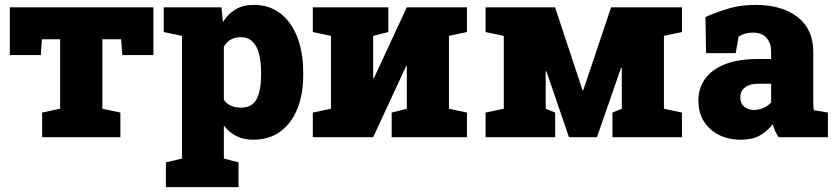

<svg xmlns="http://www.w3.org/2000/svg" viewBox="-20 -558 3396 781"><path d="M151.4 0V-100.1L224.6 -115.7V-398.4H150.4L146 -334H20V-528.3H604V-334H477.5L472.7 -398.4H396.5V-115.7L469.7 -100.1V0Z M654.8 203.1V102.5L720.2 86.9V-412.1L646 -427.7V-528.3H880.9L886.7 -468.8Q908.2 -502 938.5 -520Q968.8 -538.1 1012.7 -538.1Q1075.2 -538.1 1120.1 -503.7Q1165 -469.2 1189.2 -407.2Q1213.4 -345.2 1213.4 -263.2V-252.9Q1213.4 -173.8 1189.2 -114.5Q1165 -55.2 1119.6 -22.5Q1074.2 10.3 1010.3 10.3Q971.2 10.3 941.7 -4.4Q912.1 -19 890.6 -47.4V86.9L950.2 102.5V203.1ZM959.5 -120.1Q1005.9 -120.1 1023.9 -155Q1042 -189.9 1042 -252.9V-263.2Q1042 -306.6 1033.7 -338.9Q1025.4 -371.1 1007.1 -388.9Q988.8 -406.7 958.5 -406.7Q936.5 -406.7 918.7 -397Q900.9 -387.2 890.6 -367.7V-152.3Q900.9 -136.2 918.9 -128.2Q937 -120.1 959.5 -120.1Z M1252.4 0V-100.1L1326.2 -115.7V-412.1L1252.4 -427.7V-528.3H1498H1559.6V-427.7L1498 -412.1V-240.7L1501 -240.2L1634.8 -528.3H1806.2H1879.4V-427.7L1806.2 -412.1V-115.7L1879.4 -100.1V0H1573.2V-100.1L1634.8 -115.7V-288.6H1631.8L1498 0Z M1955.1 0V-100.1L2029.3 -115.7V-412.1L1955.1 -427.7V-528.3H2029.3H2237.8L2349.6 -190.9H2352.5L2465.8 -528.3H2680.7H2753.9V-427.7L2680.7 -412.1V-115.7L2753.9 -100.1V0H2471.2V-100.1L2509.3 -115.7V-282.2H2506.3L2408.2 0H2294.4L2202.6 -268.1L2199.7 -267.6V-115.7L2238.3 -100.1V0Z M2994.1 10.3Q2917.5 10.3 2869.1 -33.2Q2820.8 -76.7 2820.8 -148.9Q2820.8 -198.2 2847.4 -236.3Q2874 -274.4 2927.5 -296.1Q2981 -317.9 3061.5 -317.9H3116.7V-349.1Q3116.7 -380.9 3098.6 -403.1Q3080.6 -425.3 3041.5 -425.3Q3024.9 -425.3 3010.5 -421.1Q2996.1 -417 2984.4 -409.2L2972.7 -341.8H2852.1L2849.6 -488.8Q2894.5 -508.8 2943.6 -523.4Q2992.7 -538.1 3053.2 -538.1Q3161.1 -538.1 3224.6 -488.5Q3288.1 -439 3288.1 -347.2V-152.3Q3288.1 -141.1 3288.3 -130.4Q3288.6 -119.6 3290.5 -109.9L3347.7 -100.1V0H3147.5Q3141.1 -8.8 3133.8 -23.4Q3126.5 -38.1 3123.5 -52.7Q3099.6 -22.9 3069.8 -6.3Q3040 10.3 2994.1 10.3ZM3046.9 -110.8Q3065.4 -110.8 3084.2 -118.4Q3103 -126 3116.7 -141.1V-217.3H3063.5Q3028.8 -217.3 3010 -202.1Q2991.2 -187 2991.2 -162.1Q2991.2 -138.2 3006.8 -124.5Q3022.5 -110.8 3046.9 -110.8Z"/></svg>

Font: Roboto Slab LO Black
Style: Regular
Weight: 900
Designer: Google
Version: Version 2.000